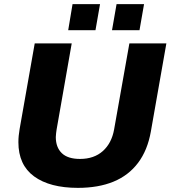

<svg xmlns="http://www.w3.org/2000/svg" viewBox="-20 -897 825 929"><path d="M357 12Q221 12 145 -43.5Q69 -99 69 -209Q69 -224 70.5 -240Q72 -256 75 -273L148 -687H327L254 -271Q253 -263 251.5 -253Q250 -243 250 -234Q250 -184 279 -156Q308 -128 367 -128Q435 -128 477.5 -166Q520 -204 532 -270L606 -687H785L710 -261Q694 -170 648 -109Q602 -48 529 -18Q456 12 357 12ZM310 -751 331 -877H464L442 -751ZM522 -751 544 -877H677L655 -751Z"/></svg>

Font: Archivo SemiBold ExtraBold
Style: Italic
Weight: 800
Italic angle: -10°
Version: Version 2.001